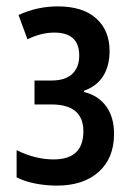

<svg xmlns="http://www.w3.org/2000/svg" viewBox="-20 -571 410 601"><path d="M158 10Q124 10 90.5 3.5Q57 -3 32 -16V-101Q90 -72 148 -72Q241 -72 241 -160Q241 -244 141 -244H88V-319H142Q184 -319 206 -339.5Q228 -360 228 -397Q228 -469 150 -469Q109 -469 66 -448L38 -524Q96 -551 161 -551Q239 -551 281 -513.5Q323 -476 323 -411Q323 -365 303 -333Q283 -301 243 -287V-283Q288 -272 312.5 -238Q337 -204 337 -152Q337 -76 289 -33Q241 10 158 10Z"/></svg>

Font: Noto Sans ExtraCondensed Medium
Style: Regular
Weight: 500
Width: 2
Designer: Monotype Design Team
Foundry: Monotype Imaging Inc.
Version: Version 2.013; ttfautohint (v1.8.4.7-5d5b)